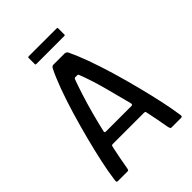

<svg xmlns="http://www.w3.org/2000/svg" viewBox="-229 -903 1010 1010"><g transform="rotate(-45 276.0 -398.0)"><path d="M41 0Q34 0 33 -4.5Q32 -9 34 -22Q40 -69 54 -134Q68 -199 87 -272.5Q106 -346 128 -419.5Q150 -493 173 -555.5Q196 -618 217 -660Q220 -666 224 -669.5Q228 -673 233 -673H319Q324 -672 328.5 -669.5Q333 -667 336 -660Q356 -619 379 -556Q402 -493 424 -419Q446 -345 465 -270.5Q484 -196 498 -131.5Q512 -67 518 -23Q521 -9 519.5 -4.5Q518 0 511 0H440Q435 0 433 -3Q431 -6 428 -18Q424 -44 417 -79Q410 -114 403 -148Q402 -154 399.5 -155.5Q397 -157 391 -157H161Q155 -157 153 -155.5Q151 -154 149 -147Q142 -114 135 -79Q128 -44 124 -18Q122 -6 120 -3Q118 0 112 0ZM180 -229H371Q376 -229 378 -232Q380 -235 378 -244Q359 -318 338.5 -394.5Q318 -471 292 -538Q290 -545 284 -545H268Q263 -545 260 -538Q247 -503 231 -453Q215 -403 200 -347.5Q185 -292 173 -240Q172 -236 173 -232.5Q174 -229 180 -229ZM387 -743Q387 -741 385.5 -740Q384 -739 379 -739H174Q169 -739 168 -740.5Q167 -742 167 -745V-789Q167 -794 168.5 -795Q170 -796 174 -796H379Q384 -796 385.5 -795Q387 -794 387 -790Z"/></g></svg>

Font: Glory Medium
Style: Regular
Weight: 500
Designer: Robert Leuschke
Foundry: Robert Leuschke
Version: Version 1.011